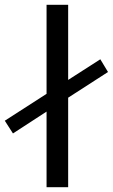

<svg xmlns="http://www.w3.org/2000/svg" viewBox="-114 -780 470 800"><path d="M170 -760V-447L304 -533L336 -480L170 -373V0H80V-315L-60 -224L-94 -277L80 -389V-760Z"/></svg>

Font: Goli
Style: Regular
Weight: 400
Designer: jaikishan Patel
Foundry: MagicType
Version: Version 1.000